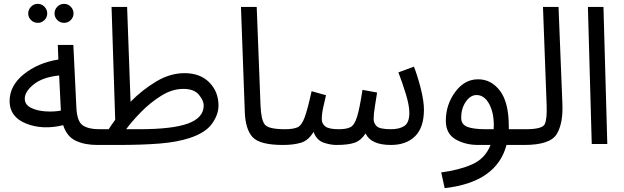

<svg xmlns="http://www.w3.org/2000/svg" viewBox="-20 -750 3248 1000"><path d="M536 -38Q536 -77 496 -77Q442 -77 412 -96.5Q382 -116 378 -186L362 -516H281L284 -440Q178 -423 104 -363.5Q30 -304 30 -223Q30 -141 116 -106.5Q202 -72 309 -98Q328 -39 374.5 -17Q421 5 486 5Q508 5 522 -8.5Q536 -22 536 -38ZM109 -236Q109 -273 155.5 -310.5Q202 -348 288 -357L297 -174Q260 -167 216 -170Q172 -173 140.5 -189Q109 -205 109 -236ZM314 -631Q334 -631 348.5 -645.5Q363 -660 363 -680Q363 -700 348.5 -715Q334 -730 314 -730Q293 -730 278.5 -715Q264 -700 264 -680Q264 -660 278.5 -645.5Q293 -631 314 -631ZM177 -631Q197 -631 211.5 -645.5Q226 -660 226 -680Q226 -700 211.5 -715Q197 -730 177 -730Q156 -730 141.5 -715Q127 -700 127 -680Q127 -660 141.5 -645.5Q156 -631 177 -631Z M967 -31Q1050 -58 1084 -105.5Q1118 -153 1118 -200Q1118 -272 1070.5 -320.5Q1023 -369 941 -369Q866 -369 793.5 -325.5Q721 -282 660 -220L642 -714H561L580 -126Q562 -102 546 -77H496L486 5H591Q723 5 813 -2.5Q903 -10 967 -31ZM935 -287Q991 -287 1016 -256.5Q1041 -226 1041 -201Q1041 -137 960 -107Q879 -77 705 -77H637Q667 -118 715 -167Q763 -216 820 -251.5Q877 -287 935 -287Z M1454 5Q1476 5 1490 -8.5Q1504 -22 1504 -38Q1504 -77 1464 -77Q1378 -77 1359 -101.5Q1340 -126 1337 -199L1317 -714H1235L1255 -167Q1258 -77 1295.5 -36Q1333 5 1454 5Z M2188 -179Q2188 -224 2171.5 -289Q2155 -354 2136 -403L2055 -373Q2077 -316 2094.5 -258Q2112 -200 2112 -163Q2112 -111 2086 -94Q2060 -77 2017 -77Q1958 -77 1942 -92.5Q1926 -108 1926 -130Q1926 -156 1933 -198.5Q1940 -241 1944 -268L1868 -282Q1853 -184 1839.5 -141Q1826 -98 1805 -87.5Q1784 -77 1744 -77Q1694 -77 1675 -91Q1656 -105 1656 -130Q1656 -158 1664 -193Q1672 -228 1678 -254L1603 -275Q1582 -180 1566.5 -138Q1551 -96 1528.5 -86.5Q1506 -77 1464 -77L1454 5Q1510 5 1548.5 -7Q1587 -19 1613 -63Q1629 -20 1664.5 -7.5Q1700 5 1732 5Q1793 5 1826.5 -6.5Q1860 -18 1884 -55Q1912 5 2016 5Q2096 5 2142 -40.5Q2188 -86 2188 -179Z M2710 5Q2732 5 2746 -8.5Q2760 -22 2760 -38Q2760 -77 2720 -77H2630Q2630 -84 2630 -91Q2630 -216 2584.5 -276.5Q2539 -337 2470 -337Q2399 -337 2350.5 -270.5Q2302 -204 2302 -121Q2302 -54 2352.5 -24.5Q2403 5 2471 5H2535Q2507 76 2439 106Q2371 136 2278 148L2296 230Q2567 199 2618 5ZM2509 -77Q2445 -77 2413.5 -89.5Q2382 -102 2382 -137Q2382 -185 2406 -220Q2430 -255 2462 -255Q2502 -255 2527 -210Q2552 -165 2552 -97Q2552 -87 2551 -77Z M2710 5Q2845 5 2879.5 -51.5Q2914 -108 2909 -214L2889 -714H2808L2827 -205Q2830 -129 2817 -103Q2804 -77 2719 -77Z M3062 0 3042 -714H3123L3143 0Z"/></svg>

Font: Noto Sans Arabic
Style: Regular
Weight: 400
Designer: Nadine Chahine - Monotype Design Team
Foundry: Monotype Imaging Inc.
Version: Version 1.902